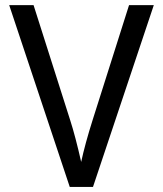

<svg xmlns="http://www.w3.org/2000/svg" viewBox="-20 -734 640 754"><path d="M486.8 -713.9H584L345.2 0H253.9L16.1 -713.9H111.8L255.9 -261.2Q275.9 -199.2 298.8 -98.1Q314 -168.9 344.2 -264.2Z"/></svg>

Font: Noto Mono
Style: Regular
Weight: 400
Designer: Monotype Design Team
Foundry: Monotype Imaging Inc.
Version: Version 1.00